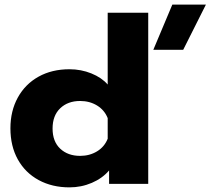

<svg xmlns="http://www.w3.org/2000/svg" viewBox="-20 -789 909 829"><path d="M724 -769H869L771 -574H642ZM25 -235Q25 -310 57 -368Q89 -426 146.5 -458Q204 -490 280 -490Q330 -490 374.5 -472Q419 -454 445 -424V-734H620V5H451V-53Q422 -19 376.5 0.5Q331 20 280 20Q205 20 147 -11.5Q89 -43 57 -100.5Q25 -158 25 -235ZM445 -190V-279Q431 -314 399 -333.5Q367 -353 326 -353Q273 -353 240 -321.5Q207 -290 207 -234Q207 -178 240 -147Q273 -116 326 -116Q367 -116 399 -135.5Q431 -155 445 -190Z"/></svg>

Font: Prompt
Style: Bold
Weight: 700
Designer: Katatrad Team
Foundry: CadsonDemak
Version: Version 1.000